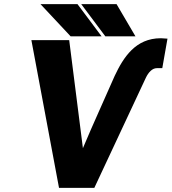

<svg xmlns="http://www.w3.org/2000/svg" viewBox="-20 -904 826 924"><path d="M131 -711 264 0H434L682 -530C694 -555 712 -576 735 -576H761L786 -718L754 -720C632 -720 574 -628 532 -539C481 -422 429 -310 379 -191L313 -711ZM175 -884 320 -729H469L353 -884ZM371 -884 487 -729H632L541 -884Z"/></svg>

Font: Asimov Pro
Style: UltObl
Weight: 900
Designer: Google
Version: Version 2.000980; 2014